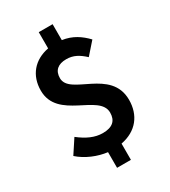

<svg xmlns="http://www.w3.org/2000/svg" viewBox="-230 -956 1050 1189"><g transform="rotate(-30 294.5 -361.0)"><path d="M511 -641C468 -686 417 -722 345 -732V-846H246V-730C141 -710 76 -635 76 -526C76 -317 380 -329 380 -194C380 -137 348 -106 278 -106C221 -106 168 -131 113 -174L48 -75C101 -27 178 4 246 12V124H345V8C460 -14 521 -95 521 -204C521 -428 217 -409 217 -533C217 -588 250 -616 309 -616C360 -616 396 -595 437 -557Z"/></g></svg>

Font: Source Han Sans SC Bold
Style: Regular
Weight: 700
Designer: Ryoko NISHIZUKA (kana & ideographs); Paul D. Hunt (Latin, Greek & Cyrillic); Wenlong ZHANG (bopomofo); Sandoll Communica
Foundry: Adobe Systems Incorporated
Version: Version 1.001;PS 1.001;hotconv 1.0.78;makeotf.lib2.5.61930